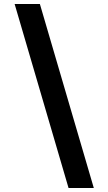

<svg xmlns="http://www.w3.org/2000/svg" viewBox="-20 -813 541 958"><path d="M53 -793H179L448 125H322Z"/></svg>

Font: Noto Sans Bengali SemiCondensed
Style: Bold
Weight: 700
Width: 4
Designer: Jelle Bosma - Monotype Design Team
Foundry: Monotype Imaging Inc.
Version: Version 2.003